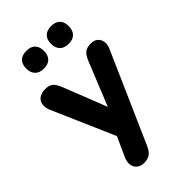

<svg xmlns="http://www.w3.org/2000/svg" viewBox="-274 -809 1080 1080"><g transform="rotate(-45 266.5 -268.5)"><path d="M192 189Q166 189 149 175Q132 161 129 138.5Q126 116 137 91L204 -57V5L27 -401Q17 -427 20.5 -449.5Q24 -472 42.5 -485.5Q61 -499 94 -499Q121 -499 137.5 -486.5Q154 -474 168 -439L286 -139H254L376 -440Q390 -474 407.5 -486.5Q425 -499 455 -499Q481 -499 496.5 -485.5Q512 -472 515.5 -450Q519 -428 507 -402L272 131Q257 165 238.5 177Q220 189 192 189ZM366 -585Q332 -585 313.5 -603.5Q295 -622 295 -656Q295 -690 313.5 -708Q332 -726 366 -726Q400 -726 418 -708Q436 -690 436 -656Q436 -622 418 -603.5Q400 -585 366 -585ZM169 -585Q135 -585 116.5 -603.5Q98 -622 98 -656Q98 -690 116.5 -708Q135 -726 169 -726Q203 -726 221 -708Q239 -690 239 -656Q239 -622 221 -603.5Q203 -585 169 -585Z"/></g></svg>

Font: Nunito ExtraLight ExtraBold
Style: Regular
Weight: 800
Version: Version 3.602